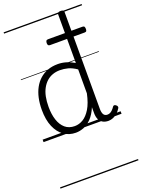

<svg xmlns="http://www.w3.org/2000/svg" viewBox="-223 -985 1075 1455"><g transform="rotate(-20 314.5 -257.5)"><path d="M256 17Q202 17 160.5 -12Q119 -41 95 -97Q71 -153 71 -234Q71 -285 80.5 -328.5Q90 -372 109 -407Q128 -442 156 -467Q184 -492 220.5 -505.5Q257 -519 303 -519Q336 -519 368.5 -509.5Q401 -500 435 -480V-871Q435 -881 441.5 -885.5Q448 -890 461 -890Q475 -890 481 -885.5Q487 -881 487 -871V-92Q487 -61 496.5 -45.5Q506 -30 527 -30Q538 -30 548 -34.5Q558 -39 568 -49Q578 -59 588 -74Q593 -80 599.5 -79.5Q606 -79 613 -73Q620 -68 622 -61Q624 -54 620 -48Q608 -28 592 -13.5Q576 1 557 9Q538 17 519 17Q491 17 472 5.5Q453 -6 444 -26.5Q435 -47 435 -76Q435 -88 435 -100Q435 -112 435 -123Q412 -69 382 -38.5Q352 -8 320 4.5Q288 17 256 17ZM127 -237Q127 -178 142 -132Q157 -86 187.5 -59.5Q218 -33 265 -33Q300 -33 332.5 -52.5Q365 -72 392 -116Q419 -160 435 -235V-428Q399 -453 366.5 -461.5Q334 -470 302 -470Q270 -470 242.5 -460Q215 -450 194 -431Q173 -412 157.5 -384Q142 -356 134.5 -319.5Q127 -283 127 -237ZM298 -674Q287 -674 283 -680Q279 -686 279 -696Q279 -707 283 -714Q287 -721 298 -721H576Q588 -721 591.5 -714Q595 -707 595 -696Q595 -686 591.5 -680Q588 -674 576 -674ZM0 365H629V375H0ZM0 -20H629V0H0ZM0 -505H629V-500H0ZM0 -885H629V-875H0Z"/></g></svg>

Font: Playwrite GB J Guides
Style: Regular
Weight: 400
Designer: Veronika Burian, José Scaglione
Foundry: TypeTogether
Version: Version 1.003